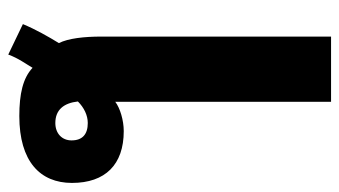

<svg xmlns="http://www.w3.org/2000/svg" viewBox="-202 -598 837 474"><g transform="rotate(90 217.0 -361.5)"><path d="M115.2 37.1C124.5 11.7 137.7 -5.4 147.9 -22.9C173.3 1 212.4 9.8 267.1 9.8C378.9 9.8 432.1 -41.5 432.1 -120.1C432.1 -202.6 386.7 -248 304.2 -248C277.3 -248 247.1 -238.8 231.9 -227.1V-759.8H70.8V-192.9C70.8 -150.4 75.2 -110.8 86.9 -87.9C71.3 -62.5 53.2 -30.8 40 1ZM284.2 -79.1C251.5 -79.1 234.9 -100.1 231 -134.8C246.1 -149.9 265.1 -159.2 284.2 -159.2C312 -159.2 327.1 -146 327.1 -119.1C327.1 -95.2 309.6 -79.1 284.2 -79.1Z"/></g></svg>

Font: Avrile Sans
Style: Bold
Weight: 700
Designer: Monotype Design Team, Google (font), Stefan Peev (BGR Cyrillic), Cristiano Sobral (main changes)
Foundry: The Avrile Sans Project Authors
Version: Version 3.110